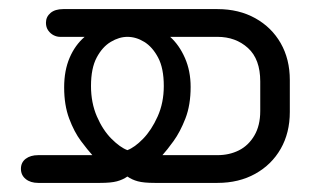

<svg xmlns="http://www.w3.org/2000/svg" viewBox="-20 -402 710 422"><path d="M183 -61Q173 -72 158 -92Q143 -112 132 -141.5Q121 -171 121 -210Q121 -247 133 -275Q145 -303 166 -321H112Q105 -321 98 -324.5Q91 -328 86 -335Q81 -342 81 -352Q81 -365 91 -373.5Q101 -382 119 -382H458Q505 -382 541 -362Q577 -342 597 -307Q617 -272 617 -226V-156Q617 -110 597 -75Q577 -40 541 -20Q505 0 458 0H320Q296 0 283 -3.5Q270 -7 260 -14Q250 -7 237 -3.5Q224 0 200 0H64Q47 0 36.5 -8.5Q26 -17 26 -31Q26 -45 36.5 -53Q47 -61 64 -61ZM260 -72Q276 -78 294.5 -97Q313 -116 326.5 -146Q340 -176 340 -213Q340 -252 327.5 -275.5Q315 -299 297 -310Q279 -321 260 -321Q242 -321 223.5 -310Q205 -299 192.5 -275.5Q180 -252 180 -213Q180 -176 193 -146Q206 -116 225 -97Q244 -78 260 -72ZM337 -61H458Q484 -61 505 -71.5Q526 -82 539 -104Q552 -126 552 -158V-223Q552 -272 525 -296.5Q498 -321 458 -321H354Q374 -303 386.5 -274.5Q399 -246 399 -211Q399 -171 387.5 -141.5Q376 -112 361.5 -92Q347 -72 337 -61Z"/></svg>

Font: Beiruti
Style: Regular
Weight: 400
Designer: Arlette Boutros
Foundry: Boutros
Version: Version 1.41